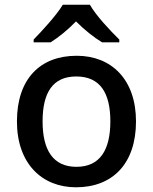

<svg xmlns="http://www.w3.org/2000/svg" viewBox="-20 -837 649 816"><path d="M362 -817H247C220 -772 160 -707 123 -669V-657H195C230 -679 268 -710 303 -746C339 -710 379 -678 414 -657H487V-669C449 -706 387 -772 362 -817ZM558 -321C558 -500 453 -600 306 -600C149 -600 52 -500 52 -321C52 -142 158 -41 303 -41C459 -41 558 -142 558 -321ZM161 -321C161 -443 204 -512 304 -512C405 -512 449 -443 449 -321C449 -200 405 -128 305 -128C205 -128 161 -200 161 -321Z"/></svg>

Font: Noto Sans Tamil UI Medium
Style: Regular
Weight: 500
Designer: Jelle Bosma - Monotype Design Team
Foundry: Monotype Imaging Inc.
Version: Version 2.004